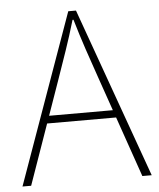

<svg xmlns="http://www.w3.org/2000/svg" viewBox="-52 -771 678 817"><g transform="rotate(-5 287.0 -363.0)"><path d="M11 0 270 -726H303L563 0H523L372 -435Q349 -501 329 -560.5Q309 -620 289 -688H285Q265 -620 244.5 -560.5Q224 -501 201 -435L48 0ZM123 -258V-290H447V-258Z"/></g></svg>

Font: Noto Sans SC Thin
Style: Regular
Weight: 100
Designer: Ryoko NISHIZUKA 西塚涼子 (kana, bopomofo & ideographs); Paul D. Hunt (Latin, Greek & Cyrillic); Sandoll Communications 산돌커뮤니
Foundry: Adobe
Version: Version 2.004-H2;hotconv 1.0.118;makeotfexe 2.5.65603